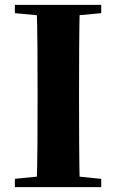

<svg xmlns="http://www.w3.org/2000/svg" viewBox="-20 -767 477 787"><path d="M41 0V-34L202 -50H233L395 -34V0ZM130 0Q133 -86 133.5 -174Q134 -262 134 -351V-395Q134 -484 133.5 -571.5Q133 -659 130 -747H307Q305 -661 304.5 -572.5Q304 -484 304 -395V-352Q304 -264 304.5 -176Q305 -88 307 0ZM41 -713V-747H395V-713L233 -698H202Z"/></svg>

Font: Noto Serif JP Black
Style: Regular
Weight: 900
Designer: Ryoko NISHIZUKA 西塚涼子 (kana & ideographs); Frank Grießhammer (Latin, Greek & Cyrillic); Wenlong ZHANG 张文龙 (bopomofo); San
Foundry: Adobe
Version: Version 2.003-H1;hotconv 1.1.1;makeotfexe 2.6.0